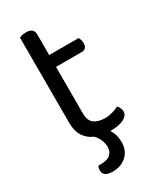

<svg xmlns="http://www.w3.org/2000/svg" viewBox="-200 -670 773 927"><g transform="rotate(-30 186.0 -207.0)"><path d="M147 -2Q114 -16 95 -45Q76 -74 76 -121V-596Q81 -598 91.5 -600.5Q102 -603 114 -603Q156 -603 156 -567V-452H320Q323 -447 326 -438.5Q329 -430 329 -420Q329 -386 299 -386H156V-126Q156 -86 178.5 -69.5Q201 -53 242 -53Q259 -53 280 -59Q301 -65 315 -73Q321 -67 326 -58Q331 -49 331 -37Q331 -15 305 -1Q279 13 233 13H228Q239 29 244 47Q249 65 249 85Q249 133 219 161Q189 189 141 189Q89 189 89 153Q89 140 95 129H110Q146 129 162.5 113.5Q179 98 179 72Q179 55 171.5 35Q164 15 147 -2Z"/></g></svg>

Font: Baloo Da 2
Style: Regular
Weight: 400
Designer: Noopur Datye, Sulekha Rajkumar and Ek Type
Foundry: Ek Type
Version: Version 1.640;hotconv 1.0.111;makeotfexe 2.5.65597; ttfautoh